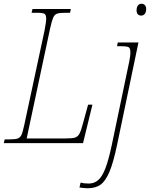

<svg xmlns="http://www.w3.org/2000/svg" viewBox="-38 -762 798 1022"><path d="M-13 -20H9Q42 -20 55.5 -24.5Q69 -29 76 -43.5Q83 -58 91 -96L199 -599Q208 -648 208 -660Q208 -683 199 -688.5Q190 -694 158 -694H130L135 -714H339L335 -694H308Q278 -694 265 -689Q252 -684 245 -668Q238 -652 229 -612L104 -25H309Q346 -25 361 -29.5Q376 -34 385 -50.5Q394 -67 405 -110L431 -205H454L404 0H-18ZM689 -707Q689 -723 696 -732.5Q703 -742 715 -742Q726 -742 733 -735Q740 -728 740 -714Q740 -697 732.5 -688Q725 -679 714 -679Q702 -679 695.5 -686Q689 -693 689 -707ZM385 236 391 210Q409 215 434 215Q464 215 485 196.5Q506 178 523 134Q540 90 557 10L649 -430Q656 -460 656 -484Q656 -505 647 -510.5Q638 -516 605 -516H585L589 -536H699L585 10Q565 105 544 154Q523 203 496.5 221.5Q470 240 429 240Q413 240 385 236Z"/></svg>

Font: Noto Serif NarrowThin
Style: Italic
Weight: 250
Width: 4
Italic angle: -12°
Designer: Monotype Design Team
Foundry: Monotype Imaging Inc.
Version: Version 1.001